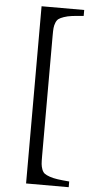

<svg xmlns="http://www.w3.org/2000/svg" viewBox="-60 -739 481 966"><g transform="rotate(5 180.5 -255.5)"><path d="M109.9 191.9V-703.1H325.2V-672.9Q289.1 -670.4 266.4 -667.5Q243.7 -664.6 226.1 -658.4Q208.5 -652.3 200 -646Q191.4 -639.6 186 -626.2Q180.7 -612.8 179.4 -599.1Q178.2 -585.4 178.2 -561V49.8Q178.2 74.2 179.4 87.9Q180.7 101.6 185.8 115Q190.9 128.4 199.7 135Q208.5 141.6 226.1 147.7Q243.7 153.8 266.4 157Q289.1 160.2 325.2 163.1V191.9Z"/></g></svg>

Font: Linux Biolinum G
Style: Regular
Weight: 400
Designer: Philipp H. Poll
Foundry: Philipp H. Poll
Version: Version 1.1.0 ; ttfautohint (v1.6)